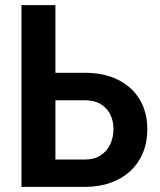

<svg xmlns="http://www.w3.org/2000/svg" viewBox="-20 -731 627 751"><path d="M154.3 -446.3H311Q387.2 -446.3 442.1 -418.7Q497.1 -391.1 526.6 -341.6Q556.2 -292 556.2 -225.6Q556.2 -175.3 539.3 -134Q522.5 -92.8 490.5 -62.7Q458.5 -32.7 413.3 -16.4Q368.2 0 311 0H64V-710.9H196.8V-106.9H311Q349.1 -106.9 374 -123.5Q398.9 -140.1 411.4 -167.2Q423.8 -194.3 423.8 -226.6Q423.8 -257.8 411.4 -283.2Q398.9 -308.6 374 -323.7Q349.1 -338.9 311 -338.9H154.3Z"/></svg>

Font: Roboto SemiCondensed SemiBold
Style: Regular
Weight: 600
Width: 4
Designer: Christian Robertson
Foundry: Google
Version: Version 3.009; 2024